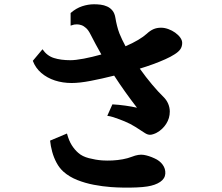

<svg xmlns="http://www.w3.org/2000/svg" viewBox="-20 -832 1040 900"><path d="M420.9 -812Q435.5 -812 451.7 -810.1Q467.8 -808.1 482.4 -801.5Q497.1 -794.9 507.3 -782.2Q517.6 -769.5 521 -748Q523.9 -730 528.6 -711.2Q533.2 -692.4 540 -674.8Q545.4 -661.1 552.7 -646Q560.1 -630.9 568.4 -615.2Q601.6 -629.4 627.4 -644.8Q653.3 -660.2 668 -673.8Q683.1 -688 699 -695.1Q714.8 -702.1 734.9 -702.1Q751.5 -702.1 769.3 -695.6Q787.1 -689 800.8 -679.2Q815.9 -668.5 825 -655.8Q834 -643.1 834 -630.9Q834 -613.8 825.4 -601.3Q816.9 -588.9 797.9 -577.1Q780.8 -565.9 754.6 -554.2Q728.5 -542.5 697.8 -531.2Q667 -520 635.3 -510.3Q664.1 -469.7 693.4 -435.1Q722.7 -400.4 745.1 -378.9Q760.7 -363.8 768.3 -345.7Q775.9 -327.6 775.9 -309.1Q775.9 -277.8 759 -251.5Q742.2 -225.1 714.8 -210Q708.5 -206.5 699.5 -203.4Q690.4 -200.2 683.1 -200.2Q671.4 -200.2 658.2 -209Q640.1 -221.2 615.2 -236.8Q590.3 -252.4 564 -263.2Q554.2 -267.1 539.8 -272.7Q525.4 -278.3 510.5 -283Q495.6 -287.6 482.9 -289.1L506.8 -342.8Q536.1 -341.3 567.4 -336.9Q598.6 -332.5 622.1 -327.1Q564.5 -401.4 515.1 -477.5Q457 -462.9 405 -452.9Q353 -442.9 315.9 -442.9Q273.9 -442.9 237.3 -454.8Q200.7 -466.8 173.6 -490Q146.5 -513.2 133.8 -546.9L179.2 -601.1Q200.2 -570.3 232.7 -560.1Q265.1 -549.8 310.1 -549.8Q334 -549.8 372.8 -557.1Q411.6 -564.5 455.1 -576.7Q441.4 -601.1 428.7 -624.3Q416 -647.5 404.8 -669.9Q395 -689.9 383.8 -700.2Q372.6 -710.4 361.6 -714.1Q350.6 -717.8 340.8 -717.8Q333.5 -717.8 327.6 -716.8Q321.8 -715.8 311 -711.9V-771Q336.9 -793.5 365 -802.7Q393.1 -812 420.9 -812ZM293.9 -206.1Q303.2 -171.9 316.7 -150.9Q330.1 -129.9 347.2 -115.2Q365.7 -98.6 396.7 -90.6Q427.7 -82.5 459 -80.1Q481.9 -78.6 506.8 -79.8Q531.7 -81.1 555.4 -85.4Q579.1 -89.8 598.1 -97.2Q629.9 -109.9 653.8 -106Q677.7 -102.1 704.1 -89.8Q728.5 -79.1 742.4 -60.1Q756.3 -41 754.9 -18.1Q753.4 5.4 730.7 20.8Q708 36.1 670.9 42Q649.9 45.4 620.1 46.6Q590.3 47.9 558.8 47.4Q527.3 46.9 500 44.9Q460.9 42 419.9 34.2Q378.9 26.4 342 11.7Q305.2 -2.9 277.8 -26.9Q258.3 -44.4 245.1 -69.1Q231.9 -93.8 224.6 -120.8Q217.3 -147.9 214.8 -172.9Z"/></svg>

Font: BIZ UDMincho
Style: Bold
Weight: 700
Monospace: yes
Designer: TypeBank Co., Ltd.
Foundry: Morisawa Inc.
Version: Version 1.06